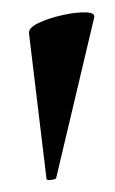

<svg xmlns="http://www.w3.org/2000/svg" viewBox="-20 -661 190 318"><path d="M57 -365 28 -606Q27 -615 44 -623Q61 -631 83.5 -636Q106 -641 122 -640.5Q138 -640 136 -632L73 -366Q72 -364 64.5 -363Q57 -362 57 -365Z"/></svg>

Font: Cormorant Garamond Light
Style: Bold
Weight: 700
Version: Version 4.001